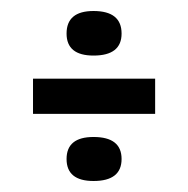

<svg xmlns="http://www.w3.org/2000/svg" viewBox="-20 -474 341 349"><path d="M150 -373Q101 -373 101 -413Q101 -454 150 -454Q201 -454 201 -413Q201 -373 150 -373ZM40 -267V-331H262V-267ZM150 -145Q101 -145 101 -185Q101 -225 150 -225Q201 -225 201 -185Q201 -145 150 -145Z"/></svg>

Font: Bricolage Grotesque 48pt Condensed Light
Style: Regular
Weight: 300
Width: 3
Designer: Mathieu Triay
Foundry: Atelier Triay
Version: Version 1.000; ttfautohint (v1.8.4.7-5d5b);gftools[0.9.32]